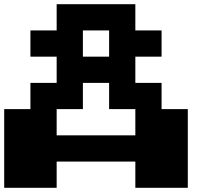

<svg xmlns="http://www.w3.org/2000/svg" viewBox="-20 -1020 1040 915"><path d="M250 -937.5V-1000H437.5H625V-937.5V-875H687.5H750V-812.5V-750H687.5H625V-687.5V-625H687.5H750V-562.5V-500H812.5H875V-312.5V-125H750H625V-187.5V-250H437.5H250V-187.5V-125H125H0V-312.5V-500H62.5H125V-562.5V-625H187.5H250V-687.5V-750H187.5H125V-812.5V-875H187.5H250ZM500 -812.5V-875H437.5H375V-812.5V-750H437.5H500ZM500 -562.5V-625H437.5H375V-562.5V-500H312.5H250V-437.5V-375H437.5H625V-437.5V-500H562.5H500Z"/></svg>

Font: Press Start 2P
Style: Regular
Weight: 500
Monospace: yes
Version: Version 2.14